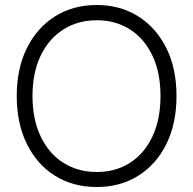

<svg xmlns="http://www.w3.org/2000/svg" viewBox="-20 -735 772 768"><path d="M367 13Q272 13 200 -32Q128 -77 87.5 -159Q47 -241 47 -351Q47 -461 87.5 -542.5Q128 -624 200 -669.5Q272 -715 367 -715Q461 -715 533 -669.5Q605 -624 645.5 -542.5Q686 -461 686 -351Q686 -241 645.5 -159Q605 -77 533 -32Q461 13 367 13ZM367 -47Q442 -47 499.5 -83.5Q557 -120 589.5 -188.5Q622 -257 622 -351Q622 -445 589.5 -513Q557 -581 499.5 -617.5Q442 -654 367 -654Q292 -654 234 -617.5Q176 -581 143 -513Q110 -445 110 -351Q110 -257 143 -188.5Q176 -120 234 -83.5Q292 -47 367 -47Z"/></svg>

Font: Zen Maru Gothic
Style: Regular
Weight: 400
Designer: Yoshimichi Ohira
Foundry: Positype
Version: Version 1.002